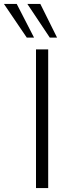

<svg xmlns="http://www.w3.org/2000/svg" viewBox="-90 -956 357 976"><path d="M93 0V-705H155V0ZM163 -765 49 -936H115L200 -765ZM46 -765 -70 -936H-5L83 -765Z"/></svg>

Font: Mulish Light
Style: Regular
Weight: 300
Designer: Vernon Adams
Foundry: Vernon Adams
Version: Version 3.603; ttfautohint (v1.8.3)